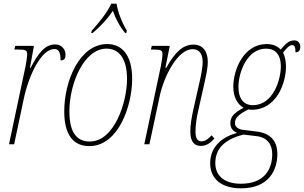

<svg xmlns="http://www.w3.org/2000/svg" viewBox="-20 -786 1656 1046"><path d="M120 -429 29 0H57L110 -250C137 -376 205 -519 276 -519C297 -519 310 -505 310 -457C331 -457 337 -468 337 -487C337 -517 316 -544 281 -544C227 -544 191 -501 147 -417H143L165 -536H63L58 -516H78C121 -516 128 -512 128 -490C128 -474 123 -448 120 -429Z M480 -619 477 -606H484C533 -646 567 -686 595 -727C609 -687 631 -643 662 -606H668L671 -619C645 -662 622 -720 615 -766H586C565 -719 523 -667 480 -619ZM467 10C624 10 700 -208 700 -356C700 -491 641 -546 564 -546C415 -546 330 -348 330 -179C330 -57 375 10 467 10ZM469 -15C405 -15 358 -55 358 -179C358 -332 438 -521 560 -521C626 -521 672 -471 672 -355C672 -229 603 -15 469 -15Z M1075 9C1103 9 1126 -6 1148 -31L1133 -49C1116 -30 1098 -16 1078 -16C1057 -16 1045 -31 1045 -69C1045 -105 1051 -144 1061 -188L1095 -339C1101 -368 1112 -411 1112 -449C1112 -498 1091 -543 1034 -543C980 -543 936 -507 886 -417H881L905 -536H807L802 -516H815C858 -516 865 -512 865 -490C865 -474 860 -448 857 -429L766 0H794L850 -262C873 -371 948 -518 1029 -518C1074 -518 1084 -480 1084 -449C1084 -414 1073 -364 1067 -339L1033 -188C1023 -142 1017 -105 1017 -69C1017 -13 1039 9 1075 9Z M1293 240C1446 240 1491 139 1491 53C1491 -21 1450 -60 1381 -69L1301 -79C1280 -82 1260 -94 1260 -114C1260 -141 1274 -160 1333 -190C1338 -189 1346 -188 1351 -188C1489 -188 1538 -337 1538 -423C1538 -455 1531 -482 1522 -499C1545 -529 1558 -540 1572 -540C1583 -540 1590 -533 1590 -501C1604 -501 1616 -508 1616 -531C1616 -551 1603 -566 1584 -566C1557 -566 1539 -552 1509 -516C1490 -537 1462 -546 1433 -546C1307 -546 1251 -406 1251 -313C1251 -258 1274 -217 1307 -199C1246 -167 1235 -144 1235 -113C1235 -87 1251 -71 1272 -62C1198 -43 1125 8 1125 103C1125 192 1191 240 1293 240ZM1357 -213C1310 -213 1279 -246 1279 -313C1279 -391 1326 -521 1429 -521C1477 -521 1510 -492 1510 -424C1510 -355 1470 -213 1357 -213ZM1292 215C1196 215 1153 166 1153 103C1153 20 1208 -27 1305 -53L1380 -44C1436 -37 1463 1 1463 53C1463 136 1421 215 1292 215Z"/></svg>

Font: Noto Serif Condensed Thin
Style: Italic
Weight: 100
Width: 3
Italic angle: -12°
Designer: Monotype Design Team
Foundry: Monotype Imaging Inc.
Version: Version 2.013